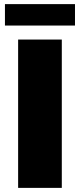

<svg xmlns="http://www.w3.org/2000/svg" viewBox="-20 -912 388 932"><path d="M68 -720H280V0H68ZM4 -892H344V-788H4Z"/></svg>

Font: Kufam Black
Style: Regular
Weight: 900
Designer: Wael Morcos, Artur Schmal
Foundry: Original Type
Version: Version 1.301; ttfautohint (v1.8.3)